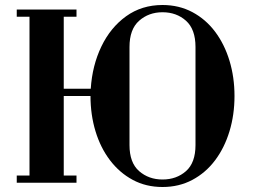

<svg xmlns="http://www.w3.org/2000/svg" viewBox="-20 -731 1012 768"><path d="M47 0V-29H98V-664H47V-693H286V-664H235V-376H343Q349 -469 385.5 -545Q422 -621 484.5 -666Q547 -711 630 -711Q696 -711 749.5 -682.5Q803 -654 840.5 -604Q878 -554 898 -488Q918 -422 918 -347Q918 -272 898 -206Q878 -140 840.5 -90Q803 -40 749.5 -11.5Q696 17 630 17Q564 17 511 -11.5Q458 -40 420 -90Q382 -140 362 -206Q342 -272 342 -347H235V-29H286V0ZM498 -151Q498 -80 536.5 -46.5Q575 -13 630 -13Q686 -13 724 -46.5Q762 -80 762 -151V-543Q762 -614 724 -648Q686 -682 630 -682Q575 -682 536.5 -648Q498 -614 498 -543Z"/></svg>

Font: Monomakh
Style: Regular
Weight: 400
Version: Version 1.200; ttfautohint (v1.8.4.7-5d5b)